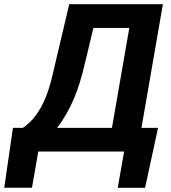

<svg xmlns="http://www.w3.org/2000/svg" viewBox="-81 -731 823 926"><path d="M578.1 -114.3 558.1 0H61L81.1 -114.3ZM123.5 -114.3 73.2 174.3H-60.5L-18.6 -114.3ZM681.2 -114.3 618.7 174.8H486.8L537.6 -114.3ZM603.5 -710.9 583.5 -596.2H251L271 -710.9ZM704.6 -710.9 581.5 0H439L562.5 -710.9ZM252.9 -710.9H397L327.6 -421.9Q317.4 -378.4 304.9 -336.9Q292.5 -295.4 276.1 -256.6Q259.8 -217.8 239.3 -181.9Q218.8 -146 193.6 -113.5Q168.5 -81.1 137.7 -52.5Q106.9 -23.9 69.8 0H-19.5L-2.9 -114.3L27.8 -113.3Q65.4 -138.7 91.3 -174.1Q117.2 -209.5 134.8 -250.5Q152.3 -291.5 163.8 -335.2Q175.3 -378.9 184.6 -421.4Z"/></svg>

Font: Roboto
Style: Bold Italic
Weight: 700
Italic angle: -12°
Designer: Christian Robertson
Foundry: Google
Version: Version 3.0